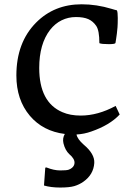

<svg xmlns="http://www.w3.org/2000/svg" viewBox="-20 -610 622 882"><path d="M182.1 242.2 188 160.2 193.4 159.2Q227.5 172.9 256.6 172.9Q285.6 172.9 294.9 169.7Q304.2 166.5 310.5 161.1Q321.3 152.3 322.3 139.2Q323.7 119.6 298.8 98.6Q279.3 80.6 271.5 48.3Q266.1 24.9 277.8 5.4Q177.2 -7.3 117.2 -78.1Q55.2 -151.4 55.2 -263.2Q55.2 -414.6 145.5 -505.9Q229 -590.3 355 -590.3Q423.8 -590.3 492.7 -569.3L505.9 -565.4Q512.2 -563.5 517.1 -562.5Q521 -554.7 521 -527.3Q521 -500 519.8 -484.6Q518.6 -469.2 516.8 -455.1Q515.1 -440.9 513.2 -429.7L510.3 -412.1Q507.3 -407.2 480 -407.2Q446.8 -407.2 436.5 -411.6Q436.5 -469.7 422.1 -491Q407.7 -512.2 386 -522Q364.3 -531.7 328.9 -531.7Q293.5 -531.7 263.2 -516.8Q232.9 -502 210 -472.7Q160.2 -408.2 160.2 -297.9Q160.2 -140.1 266.6 -94.7Q302.2 -79.1 350.6 -79.1Q429.7 -79.1 511.2 -123.5L529.8 -84Q484.4 -35.2 399.4 -5.9Q366.7 5.9 331.5 7.8Q335.4 28.8 364.7 54.7Q415.5 97.2 413.1 138.7Q409.7 191.9 363.3 224.6Q343.8 238.3 321.3 244.9Q298.8 251.5 256.3 251.5Q213.9 251.5 182.1 242.2Z"/></svg>

Font: HeadlandOne
Style: Regular
Weight: 400
Designer: Gary Lonergan
Foundry: Sorkin Type Co.
Version: Version 1.002